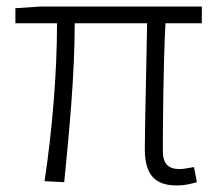

<svg xmlns="http://www.w3.org/2000/svg" viewBox="-20 -553 664 586"><path d="M519 13C545 13 564 8 581 3L572 -43C550 -39 537 -37 528 -37C493 -37 477 -54 477 -92C477 -155 478 -348 485 -482H596V-533H102L27 -528V-482H154C154 -326 139 -154 116 0L176 3C191 -150 208 -322 208 -482H429C427 -352 422 -164 422 -98C422 -22 451 13 519 13Z"/></svg>

Font: Noto Sans CJK JP Light
Style: Regular
Weight: 300
Designer: Ryoko NISHIZUKA (kana & ideographs); Paul D. Hunt (Latin, Greek & Cyrillic); Wenlong ZHANG (bopomofo); Sandoll Communica
Foundry: Adobe Systems Incorporated
Version: Version 1.004;PS 1.004;hotconv 1.0.82;makeotf.lib2.5.63406